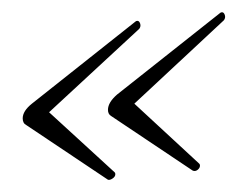

<svg xmlns="http://www.w3.org/2000/svg" viewBox="-20 -360 387 313"><path d="M294 -82 161 -171Q156 -174 156 -181Q156 -193 171 -206L339 -339Q340 -340 342 -340Q345 -340 346.5 -335.5Q348 -331 345 -327L199 -191L305 -93Q306 -92 306 -90Q306 -86 302 -83Q298 -80 294 -82ZM156 -67 23 -156Q17 -159 17 -167Q17 -179 32 -191L201 -325Q202 -326 204 -326Q207 -326 208.5 -321.5Q210 -317 207 -313L60 -177L167 -79Q168 -78 168 -76Q168 -72 163.5 -69Q159 -66 156 -67Z"/></svg>

Font: MonteCarlo
Style: Regular
Weight: 400
Designer: Robert E. Leuschke
Foundry: Robert E. Leuschke
Version: Version 1.010; ttfautohint (v1.8.3)